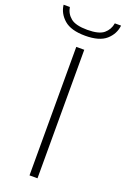

<svg xmlns="http://www.w3.org/2000/svg" viewBox="-212 -985 681 1039"><g transform="rotate(20 128.5 -465.5)"><path d="M105.5 0V-740H151.5V0ZM129.5 -813Q48 -813 8.2 -847.5Q-31.5 -882 -37 -931H-1Q5 -894 33.8 -870.5Q62.5 -847 129.5 -847Q196.5 -847 224.2 -870.5Q252 -894 258 -931H294Q288.5 -881.5 249.8 -847.2Q211 -813 129.5 -813Z"/></g></svg>

Font: Encode Sans Expanded ExtraLight
Style: Regular
Weight: 200
Width: 7
Designer: Multiple Designers
Foundry: Impallari Type
Version: Version 3.000; ttfautohint (v1.8.3) -l 8 -r 50 -G 200 -x 14 